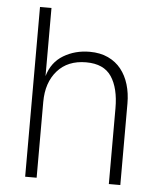

<svg xmlns="http://www.w3.org/2000/svg" viewBox="-52 -755 667 800"><g transform="rotate(5 282.0 -355.0)"><path d="M83 0V-710H131V-425Q148 -484 196.5 -513Q245 -542 306 -542Q350 -542 383 -526.5Q416 -511 437.5 -484Q459 -457 470 -420.5Q481 -384 481 -341V0H433V-317Q433 -401 401 -449Q369 -497 295 -497Q218 -497 174.5 -447.5Q131 -398 131 -317V0Z"/></g></svg>

Font: Geist ExtLt
Style: Regular
Weight: 400
Designer: Basement.studio, Andrés Briganti, Mateo Zaragoza
Foundry: Basement.studio, Vercel, Andrés Briganti, Guido Ferreyra, Mateo Zaragoza
Version: Version 1.401